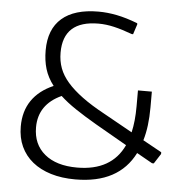

<svg xmlns="http://www.w3.org/2000/svg" viewBox="-54 -804 823 867"><g transform="rotate(5 358.0 -371.0)"><path d="M319 11Q257 11 208 -4Q159 -19 124.5 -47Q90 -75 71.5 -115Q53 -155 53 -206Q53 -275 86.5 -324Q120 -373 185 -401Q158 -436 146.5 -474Q135 -512 135 -558Q135 -654 192 -703.5Q249 -753 358 -753Q398 -753 441 -744.5Q484 -736 536 -716L537 -711L522 -665H516Q470 -682 433.5 -690.5Q397 -699 363 -699Q203 -699 203 -554Q203 -516 215 -483.5Q227 -451 253.5 -420.5Q280 -390 322 -359Q364 -328 425 -295L554 -223Q566 -274 566 -342V-414H629V-342Q629 -255 610 -192L695 -145V-137L666 -92H658L587 -132Q515 11 319 11ZM391 -245Q336 -277 295 -304.5Q254 -332 225 -359Q122 -312 122 -208Q122 -131 175 -87Q228 -43 322 -43Q478 -43 534 -163Z"/></g></svg>

Font: Plata Sans Light
Style: Regular
Weight: 300
Designer: Pablo Impallari, Andres Torresi, & Cristiano Sobral
Foundry: Pablo Impallari, Andres Torresi, & Cristiano Sobral
Version: Version 1.00;December 28, 2019;FontCreator 12.0.0.2547 64-bi